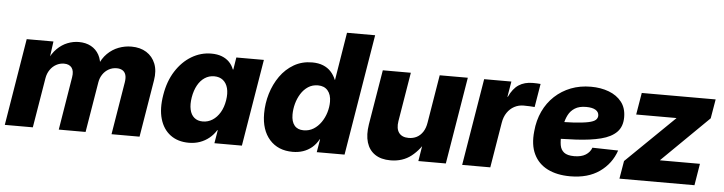

<svg xmlns="http://www.w3.org/2000/svg" viewBox="-46 -933 4334 1149"><g transform="rotate(5 2121.0 -358.5)"><path d="M5.9 0 91.8 -522.5H252.4L235.4 -397.5L225.1 -402.8Q245.6 -449.7 274.4 -478Q303.2 -506.3 336.9 -519.5Q370.6 -532.7 404.8 -532.7Q446.3 -532.7 477.5 -515.9Q508.8 -499 526.4 -467Q543.9 -435.1 543.9 -389.2L529.3 -399.9Q546.9 -445.8 576.7 -475.1Q606.4 -504.4 643.8 -518.6Q681.2 -532.7 720.7 -532.7Q773.4 -532.7 810.8 -509.3Q848.1 -485.8 865 -443.4Q881.8 -400.9 872.1 -343.3L815.4 0H647L699.2 -316.9Q703.6 -344.2 698 -361.8Q692.4 -379.4 678.2 -387.7Q664.1 -396 644 -396Q617.7 -396 595.9 -383.8Q574.2 -371.6 560.1 -350.6Q545.9 -329.6 541.5 -303.2L491.2 0H330.1L382.3 -318.8Q388.7 -356.9 373.8 -376.5Q358.9 -396 327.6 -396Q302.7 -396 280.8 -384Q258.8 -372.1 243.9 -350.3Q229 -328.6 224.1 -300.3L174.3 0Z M1111.8 10.7Q1045.9 10.7 1001.2 -22.5Q956.5 -55.7 938.7 -116.7Q920.9 -177.7 935.1 -261.7Q948.7 -344.7 987.5 -405.5Q1026.4 -466.3 1081.8 -499.5Q1137.2 -532.7 1200.7 -532.7Q1236.3 -532.7 1263.2 -522.5Q1290 -512.2 1308.3 -493.7Q1326.7 -475.1 1336.4 -449.2H1339.4L1351.1 -522.5H1516.6L1430.2 0H1265.1L1278.3 -79.1H1275.4Q1258.3 -51.3 1233.6 -31.2Q1209 -11.2 1178.2 -0.2Q1147.5 10.7 1111.8 10.7ZM1183.6 -123.5Q1215.8 -123.5 1242.4 -140.6Q1269 -157.7 1287.4 -188.7Q1305.7 -219.7 1312.5 -261.7Q1319.3 -303.7 1311.3 -334.5Q1303.2 -365.2 1282.2 -382.1Q1261.2 -398.9 1229.5 -398.9Q1198.2 -398.9 1172.9 -382.3Q1147.5 -365.7 1130.4 -335Q1113.3 -304.2 1106 -261.7Q1099.1 -219.2 1106 -188.2Q1112.8 -157.2 1132.8 -140.4Q1152.8 -123.5 1183.6 -123.5Z M1735.8 10.7Q1647.9 10.7 1596.9 -46.6Q1545.9 -104 1545.9 -203.1Q1545.9 -264.2 1563.5 -322.8Q1581.1 -381.3 1614.7 -429Q1648.4 -476.6 1696.8 -504.6Q1745.1 -532.7 1806.2 -532.7Q1844.2 -532.7 1872.3 -521.2Q1900.4 -509.8 1919.4 -489Q1938.5 -468.3 1949.7 -440.4H1951.2L1998 -727.5H2167L2046.9 0H1879.9L1893.1 -78.6H1891.1Q1874 -47.9 1850.6 -28.3Q1827.1 -8.8 1798.1 1Q1769 10.7 1735.8 10.7ZM1789.6 -123.5Q1823.2 -123.5 1849.4 -139.9Q1875.5 -156.2 1894.3 -183.3Q1913.1 -210.4 1922.9 -242.9Q1932.6 -275.4 1932.6 -307.1Q1932.6 -350.1 1911.6 -374.5Q1890.6 -398.9 1853 -398.9Q1819.3 -398.9 1793.7 -382.1Q1768.1 -365.2 1750.7 -337.4Q1733.4 -309.6 1724.6 -276.9Q1715.8 -244.1 1715.8 -211.4Q1715.8 -169.4 1734.6 -146.5Q1753.4 -123.5 1789.6 -123.5Z M2322.8 10.3Q2266.6 10.3 2230.2 -14.2Q2193.8 -38.6 2179.9 -84.2Q2166 -129.9 2176.3 -193.4L2231 -522.5H2399.4L2350.6 -227.5Q2343.3 -182.1 2361.6 -157.5Q2379.9 -132.8 2419.9 -132.8Q2446.8 -132.8 2468.5 -144Q2490.2 -155.3 2505.1 -178Q2520 -200.7 2525.4 -235.4L2572.8 -522.5H2741.7L2655.3 0H2490.2L2512.7 -138.2H2533.7Q2499.5 -70.8 2448 -30.3Q2396.5 10.3 2322.8 10.3Z M2753.4 0 2839.8 -522.5H3003.4L2987.8 -429.7H2990.2Q3013.2 -480 3047.6 -502.7Q3082 -525.4 3132.3 -525.4Q3145.5 -525.4 3157 -524.9Q3168.5 -524.4 3178.7 -523.4L3155.3 -382.8Q3145.5 -383.8 3126.2 -384.8Q3106.9 -385.7 3088.9 -385.7Q3059.1 -385.7 3033.4 -372.1Q3007.8 -358.4 2990.5 -333Q2973.1 -307.6 2967.3 -271.5L2922.4 0Z M3402.8 11.7Q3323.2 11.7 3266.8 -16.6Q3210.4 -44.9 3183.6 -100.6Q3156.7 -156.2 3165.5 -238.3Q3171.4 -304.2 3196.8 -358.4Q3222.2 -412.6 3264.2 -451.7Q3306.2 -490.7 3360.8 -512Q3415.5 -533.2 3481 -533.2Q3540.5 -533.2 3588.9 -514.9Q3637.2 -496.6 3665.8 -460.2Q3694.3 -423.8 3694.3 -368.7Q3694.3 -312 3661.9 -279.1Q3629.4 -246.1 3567.9 -230.5Q3506.3 -214.8 3418.9 -210.2Q3331.5 -205.6 3221.2 -205.6L3237.8 -307.1Q3333 -307.1 3392.1 -310.5Q3451.2 -314 3483.4 -320.8Q3515.6 -327.6 3527.3 -338.6Q3539.1 -349.6 3539.1 -364.7Q3539.1 -386.2 3519.5 -398.2Q3500 -410.2 3462.9 -410.2Q3420.9 -410.2 3395.3 -394Q3369.6 -377.9 3356 -351.3Q3342.3 -324.7 3336.9 -293.7Q3331.5 -262.7 3329.1 -232.9Q3326.2 -197.3 3330.8 -169.4Q3335.4 -141.6 3355.2 -126Q3375 -110.4 3416.5 -110.4Q3459 -110.4 3485.1 -126.7Q3511.2 -143.1 3521 -170.4L3675.8 -167Q3648.4 -86.4 3578.9 -37.4Q3509.3 11.7 3402.8 11.7Z M3698.2 0 3716.3 -107.4 4005.9 -389.6V-391.1H3764.6L3786.6 -522.5H4230.5L4210.9 -407.2L3931.2 -132.3L3930.7 -130.4H4170.4L4148.9 0Z"/></g></svg>

Font: Inter 28pt ExtraBold
Style: Italic
Weight: 800
Italic angle: -9.3988°
Designer: Rasmus Andersson
Foundry: rsms
Version: Version 4.001;git-66647c0bb